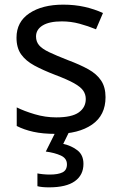

<svg xmlns="http://www.w3.org/2000/svg" viewBox="-20 -566 519 826"><path d="M434 -148Q434 -70 376 -30Q318 10 220 10Q164 10 123.5 1Q83 -8 52 -24V-104Q84 -88 129.5 -74.5Q175 -61 222 -61Q289 -61 319 -82.5Q349 -104 349 -140Q349 -160 338 -176Q327 -192 298.5 -208Q270 -224 217 -244Q165 -264 128 -284Q91 -304 71 -332Q51 -360 51 -404Q51 -472 106.5 -509Q162 -546 252 -546Q301 -546 343.5 -536.5Q386 -527 423 -510L393 -440Q359 -454 322 -464Q285 -474 246 -474Q192 -474 163.5 -456.5Q135 -439 135 -409Q135 -387 148 -371.5Q161 -356 191.5 -341.5Q222 -327 273 -307Q324 -288 360 -268Q396 -248 415 -219.5Q434 -191 434 -148ZM339 139Q339 187 302 213.5Q265 240 191 240Q159 240 141 235V180Q150 182 165 183.5Q180 185 194 185Q230 185 249 175.5Q268 166 268 141Q268 115 241.5 103Q215 91 177 86L220 0H278L252 53Q288 61 313.5 81Q339 101 339 139Z"/></svg>

Font: Noto Sans Coptic
Style: Regular
Weight: 400
Designer: Monotype Design Team, Denis Moyogo Jacquerye
Foundry: Monotype Imaging Inc.
Version: Version 2.002; ttfautohint (v1.8.4.7-5d5b)